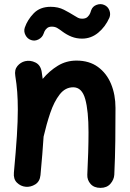

<svg xmlns="http://www.w3.org/2000/svg" viewBox="-20 -847 629 931"><path d="M47.4 -10.3Q57.1 -114.7 61.8 -187.7Q66.4 -260.7 66.4 -315.9Q66.4 -362.3 63.5 -401.1Q60.5 -439.9 54.2 -479Q49.3 -508.8 64.5 -526.9Q79.6 -544.9 101.6 -550.3Q127 -556.2 151.9 -543.9Q176.8 -531.7 182.1 -499Q185.1 -481 187 -464.4Q219.7 -503.4 260.5 -528.3Q301.3 -553.2 351.1 -553.2Q412.6 -553.2 454.8 -522.5Q497.1 -491.7 518.6 -439.7Q540 -387.7 540 -323.7Q540 -245.6 539.1 -163.6Q538.1 -81.5 534.2 0.5Q532.7 24.4 515.4 44.2Q498 64 467.3 64Q436 64 419.2 44.9Q402.3 25.9 403.3 0.5Q406.2 -57.6 407.7 -108.2Q409.2 -158.7 409.2 -205.6Q409.2 -309.1 393.3 -366.5Q377.4 -423.8 335 -423.8Q296.4 -423.8 269.3 -388.9Q242.2 -354 223.6 -299.1Q205.1 -244.1 191.4 -184.6Q189 -144.5 185.1 -98.4Q181.2 -52.2 176.3 2Q173.3 33.2 150.9 47.1Q128.4 61 104 58.6Q80.1 56.2 62.3 38.8Q44.4 21.5 47.4 -10.3ZM130.9 -652.8Q112.8 -658.7 103.5 -676.8Q94.2 -694.8 100.1 -712.9Q112.8 -750.5 143.3 -782.2Q173.8 -814 225.6 -814Q262.2 -814 289.8 -799.8Q317.4 -785.6 339.8 -771.5Q349.6 -765.1 358.2 -760.7Q366.7 -756.3 377.9 -756.3Q395.5 -756.3 404.5 -764.9Q413.6 -773.4 417.5 -783.7Q421.4 -793.9 422.4 -797.9Q429.2 -816.4 448.5 -823.5Q467.8 -830.6 484.9 -823.2Q502.9 -815.9 510.3 -797.1Q517.6 -778.3 510.3 -760.7Q490.7 -716.8 456.1 -688.2Q421.4 -659.7 377.9 -659.7Q351.1 -659.7 327.4 -668.9Q303.7 -678.2 280.8 -695.3Q268.6 -704.6 257.6 -711.2Q246.6 -717.8 231 -717.8Q216.3 -717.8 207.8 -710.2Q199.2 -702.6 195.6 -694.3Q191.9 -686 191.4 -683.6Q185.1 -665.5 167 -656Q148.9 -646.5 130.9 -652.8Z"/></svg>

Font: Mikhak-DS2-FD Bold
Style: Regular
Weight: 700
Designer: Amin Abedi
Version: Version 3.4